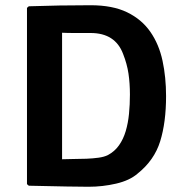

<svg xmlns="http://www.w3.org/2000/svg" viewBox="-20 -708 698 733"><path d="M505 -45Q475 -19 423.5 -7Q372 5 318 5Q291 5 234.5 4Q178 3 90 1L83 -5V-678L90 -684Q148 -686 206.5 -687Q265 -688 326 -688Q410 -688 465.5 -661Q521 -634 554 -586.5Q587 -539 600.5 -476Q614 -413 614 -341Q614 -241 591.5 -168.5Q569 -96 505 -45ZM450 -502Q420 -582 326 -582Q291 -582 264 -582Q237 -582 217 -583V-100Q236 -101 260.5 -101Q285 -101 310 -102Q335 -103 356.5 -106Q378 -109 392 -116Q418 -130 434.5 -153.5Q451 -177 460 -207.5Q469 -238 472.5 -273.5Q476 -309 476 -347Q476 -390 470.5 -427Q465 -464 450 -502Z"/></svg>

Font: Signika
Style: Semibold
Weight: 600
Designer: Anna Giedrys
Foundry: Anna Giedrys
Version: Version 1.001